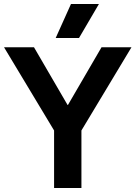

<svg xmlns="http://www.w3.org/2000/svg" viewBox="-20 -935 674 955"><path d="M249 -286 0 -700H149L316 -413H318L485 -700H634L385 -286V0H249ZM333 -915H472L373 -746H257Z"/></svg>

Font: Chakra Petch
Style: Bold
Weight: 700
Designer: Katatrad Aksorn Co.,Ltd.
Foundry: Cadson Demak Co.,Ltd.
Version: Version 1.000; ttfautohint (v1.6)